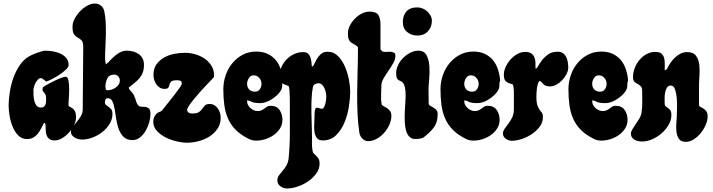

<svg xmlns="http://www.w3.org/2000/svg" viewBox="-20 -800 4049 1091"><path d="M236 -512Q255 -512 278.5 -508.5Q302 -505 322 -496Q342 -487 356 -471Q370 -455 370 -430Q370 -419 353 -403Q336 -387 314 -373Q292 -359 271 -348.5Q250 -338 243 -337Q236 -341 227.5 -348.5Q219 -356 212 -356Q203 -356 195.5 -348Q188 -340 182 -329Q176 -318 173 -306Q170 -294 170 -286Q170 -275 170.5 -259Q171 -243 175 -227Q179 -211 187.5 -200Q196 -189 212 -189Q223 -189 229 -193.5Q235 -198 238 -205.5Q241 -213 241.5 -222Q242 -231 242 -240Q242 -253 239.5 -259.5Q237 -266 233.5 -270.5Q230 -275 226.5 -278.5Q223 -282 221 -290L224 -304Q231 -310 249 -320Q267 -330 287.5 -340Q308 -350 326.5 -357Q345 -364 353 -364Q365 -364 369 -342.5Q373 -321 373 -293.5Q373 -266 371 -240Q369 -214 369 -205Q369 -197 375.5 -194Q382 -191 390.5 -185.5Q399 -180 405.5 -168.5Q412 -157 412 -132Q412 -112 400.5 -89Q389 -66 371.5 -46.5Q354 -27 332.5 -14.5Q311 -2 290 -2Q272 -2 261.5 -9.5Q251 -17 246 -29Q241 -41 240 -55.5Q239 -70 239 -83Q239 -92 236 -101H230Q221 -85 213 -69Q205 -53 194.5 -40Q184 -27 169.5 -18.5Q155 -10 133 -10Q103 -10 83 -31Q63 -52 51 -82Q39 -112 34 -144.5Q29 -177 29 -200Q29 -234 35.5 -276Q42 -318 56 -357.5Q70 -397 93 -430.5Q116 -464 149 -482Q155 -485 167 -490.5Q179 -496 192.5 -500.5Q206 -505 218 -508.5Q230 -512 236 -512Z M519 -780Q538 -780 552.5 -769Q567 -758 572 -739Q579 -707 580.5 -672.5Q582 -638 581.5 -603Q581 -568 579 -533Q577 -498 577 -465Q577 -457 578.5 -449.5Q580 -442 582 -434Q595 -445 607.5 -458.5Q620 -472 634.5 -484Q649 -496 665 -504Q681 -512 702 -512Q721 -512 738 -507Q755 -502 768.5 -492.5Q782 -483 790 -468Q798 -453 798 -432Q798 -405 791 -387Q784 -369 772 -355Q760 -341 744.5 -329Q729 -317 711 -302Q713 -295 718 -288.5Q723 -282 728 -277Q737 -268 741.5 -258Q746 -248 749 -238.5Q752 -229 755 -220Q758 -211 764 -203Q771 -194 783 -194Q795 -194 806.5 -192.5Q818 -191 826.5 -183Q835 -175 835 -151Q835 -131 828 -105.5Q821 -80 808 -57.5Q795 -35 776 -19.5Q757 -4 733 -4Q701 -4 683 -21.5Q665 -39 655 -65.5Q645 -92 640.5 -123Q636 -154 631.5 -180.5Q627 -207 618.5 -224.5Q610 -242 592 -242Q590 -242 587 -241Q584 -240 582 -239Q580 -234 578 -230Q576 -226 576 -221Q576 -209 582.5 -203.5Q589 -198 597.5 -192.5Q606 -187 612.5 -178.5Q619 -170 619 -152Q619 -122 602.5 -95.5Q586 -69 561 -49.5Q536 -30 506 -18.5Q476 -7 448 -7Q438 -7 426.5 -9.5Q415 -12 405.5 -17.5Q396 -23 389.5 -31.5Q383 -40 383 -52Q383 -66 393.5 -79.5Q404 -93 416.5 -108Q429 -123 439.5 -140.5Q450 -158 450 -179Q450 -267 451.5 -355.5Q453 -444 453 -533Q453 -561 443.5 -570.5Q434 -580 422.5 -586Q411 -592 401.5 -603.5Q392 -615 392 -649Q392 -670 404 -693Q416 -716 434.5 -735.5Q453 -755 475.5 -767.5Q498 -780 519 -780ZM579 -307Q579 -303 580 -298.5Q581 -294 582 -290Q584 -289 586 -288Q588 -287 591 -287Q602 -287 614.5 -291Q627 -295 637.5 -302.5Q648 -310 654.5 -320Q661 -330 661 -343Q661 -356 652 -366Q643 -376 630 -376Q600 -376 589.5 -354Q579 -332 579 -307Z M1032 -500Q1059 -500 1088 -492Q1117 -484 1141 -468Q1165 -452 1180.5 -428Q1196 -404 1196 -373V-363Q1196 -362 1184.5 -350Q1173 -338 1156 -320Q1139 -302 1119 -280Q1099 -258 1082.5 -237.5Q1066 -217 1054.5 -200Q1043 -183 1043 -175L1048 -162Q1060 -155 1071 -155Q1099 -155 1111 -163.5Q1123 -172 1129.5 -182Q1136 -192 1144 -200.5Q1152 -209 1172 -209Q1187 -209 1198.5 -202Q1210 -195 1218 -183.5Q1226 -172 1230 -158Q1234 -144 1234 -131Q1234 -95 1215.5 -68Q1197 -41 1169 -23.5Q1141 -6 1107 2.5Q1073 11 1042 11Q1018 11 985 3.5Q952 -4 922.5 -18.5Q893 -33 872 -55.5Q851 -78 851 -108Q851 -133 866 -150Q874 -160 886.5 -164Q899 -168 907 -180Q913 -189 930.5 -210Q948 -231 966 -254.5Q984 -278 998.5 -298Q1013 -318 1013 -325Q1013 -338 1005 -341Q997 -344 986 -344Q960 -344 952.5 -336.5Q945 -329 943 -319.5Q941 -310 937 -302.5Q933 -295 914 -295Q899 -295 887.5 -302.5Q876 -310 868 -321.5Q860 -333 856 -347Q852 -361 852 -374Q852 -410 869 -434Q886 -458 912.5 -473Q939 -488 970.5 -494Q1002 -500 1032 -500Z M1436 -507Q1473 -507 1500.5 -494Q1528 -481 1546.5 -459Q1565 -437 1575 -407Q1585 -377 1588 -344Q1583 -330 1583.5 -315Q1584 -300 1576 -286Q1568 -272 1554.5 -259.5Q1541 -247 1525 -236.5Q1509 -226 1492 -220Q1475 -214 1459 -214Q1445 -214 1429 -216Q1413 -218 1402 -226L1384 -230V-226Q1384 -203 1403 -186Q1422 -169 1444 -169Q1457 -169 1466.5 -173.5Q1476 -178 1483.5 -184Q1491 -190 1498.5 -194.5Q1506 -199 1517 -199Q1552 -199 1568.5 -175Q1585 -151 1585 -119Q1585 -92 1571 -70Q1557 -48 1535 -32.5Q1513 -17 1487 -9Q1461 -1 1436 -1Q1412 -1 1393 -11Q1347 -34 1319 -62.5Q1291 -91 1275.5 -126.5Q1260 -162 1254.5 -203.5Q1249 -245 1249 -293Q1249 -333 1262 -371.5Q1275 -410 1299.5 -440Q1324 -470 1358.5 -488.5Q1393 -507 1436 -507ZM1384 -324Q1384 -304 1396 -291.5Q1408 -279 1429 -279Q1447 -279 1456.5 -293Q1466 -307 1466 -324Q1466 -343 1453 -357.5Q1440 -372 1421 -372Q1404 -372 1394 -356Q1384 -340 1384 -324Z M1842 -506Q1877 -506 1901.5 -480.5Q1926 -455 1941 -419.5Q1956 -384 1963 -345.5Q1970 -307 1970 -280Q1970 -245 1963 -197.5Q1956 -150 1938.5 -106.5Q1921 -63 1890.5 -32.5Q1860 -2 1814 -2Q1791 -2 1780.5 -16Q1770 -30 1767 -50Q1764 -70 1765.5 -92Q1767 -114 1767 -131Q1767 -145 1767.5 -158.5Q1768 -172 1773 -185Q1781 -190 1790.5 -186Q1800 -182 1809 -182Q1816 -182 1821 -191Q1826 -200 1829 -212Q1832 -224 1833 -236Q1834 -248 1834 -253Q1834 -262 1831.5 -274.5Q1829 -287 1823.5 -299Q1818 -311 1809.5 -319Q1801 -327 1789 -327Q1779 -327 1769.5 -321.5Q1760 -316 1758 -305Q1752 -276 1750.5 -238.5Q1749 -201 1749.5 -162Q1750 -123 1751.5 -84.5Q1753 -46 1753 -16Q1753 -8 1752.5 5Q1752 18 1753 31.5Q1754 45 1756 56.5Q1758 68 1763 72Q1778 86 1787 97Q1796 108 1796 130Q1796 160 1777 186Q1758 212 1730 231Q1702 250 1670 260.5Q1638 271 1611 271Q1591 271 1573.5 258.5Q1556 246 1556 225Q1556 209 1565 196.5Q1574 184 1585.5 171Q1597 158 1607 141.5Q1617 125 1620 100Q1627 30 1627 -42Q1627 -114 1627 -185Q1627 -192 1627 -211.5Q1627 -231 1626.5 -252Q1626 -273 1624.5 -290.5Q1623 -308 1620 -311Q1608 -316 1598.5 -319.5Q1589 -323 1582.5 -328.5Q1576 -334 1572.5 -343.5Q1569 -353 1569 -370Q1569 -396 1580 -420.5Q1591 -445 1609.5 -463.5Q1628 -482 1652 -493Q1676 -504 1702 -504Q1720 -504 1729.5 -496Q1739 -488 1743.5 -475.5Q1748 -463 1749.5 -448.5Q1751 -434 1752 -422Q1759 -422 1765 -435Q1771 -448 1780 -464Q1789 -480 1803.5 -493Q1818 -506 1842 -506Z M2079 -734Q2118 -734 2130 -714.5Q2142 -695 2142 -660V-519L2154 -507Q2165 -504 2174.5 -505Q2184 -506 2194 -506Q2205 -506 2216 -502Q2227 -498 2227 -484Q2227 -463 2214.5 -441Q2202 -419 2187 -397.5Q2172 -376 2159.5 -354.5Q2147 -333 2147 -312Q2147 -290 2145.5 -261Q2144 -232 2148 -211Q2149 -203 2158 -198Q2167 -193 2177 -187Q2187 -181 2195.5 -170.5Q2204 -160 2204 -142Q2204 -118 2193 -92.5Q2182 -67 2163.5 -46Q2145 -25 2121 -11.5Q2097 2 2072 2Q2053 2 2039 -12.5Q2025 -27 2022 -46Q2014 -98 2011.5 -157.5Q2009 -217 2009.5 -278Q2010 -339 2012 -399Q2014 -459 2014 -512V-532Q2002 -544 1991.5 -549Q1981 -554 1973.5 -560Q1966 -566 1961.5 -577Q1957 -588 1957 -612Q1957 -633 1968 -654.5Q1979 -676 1996.5 -694Q2014 -712 2036 -723Q2058 -734 2079 -734Z M2351 -758Q2366 -758 2381 -752Q2396 -746 2407.5 -735.5Q2419 -725 2426.5 -711.5Q2434 -698 2434 -682Q2434 -646 2411.5 -622Q2389 -598 2352 -598Q2318 -598 2293.5 -618Q2269 -638 2269 -674Q2269 -712 2289.5 -735Q2310 -758 2351 -758ZM2357 -512Q2391 -512 2404.5 -485Q2418 -458 2420 -421.5Q2422 -385 2418.5 -348Q2415 -311 2415 -292L2416 -212Q2416 -204 2424 -199.5Q2432 -195 2441.5 -189.5Q2451 -184 2459 -175.5Q2467 -167 2467 -152Q2467 -103 2443.5 -73.5Q2420 -44 2384 -17Q2364 -10 2341 -10Q2319 -10 2306 -23.5Q2293 -37 2287 -59Q2281 -81 2280 -108Q2279 -135 2280 -162Q2281 -189 2283 -213Q2285 -237 2285 -252Q2285 -285 2281 -302.5Q2277 -320 2271 -328Q2265 -336 2258 -338.5Q2251 -341 2245 -344.5Q2239 -348 2235 -356.5Q2231 -365 2231 -385Q2231 -407 2242 -430Q2253 -453 2271 -471Q2289 -489 2311.5 -500.5Q2334 -512 2357 -512Z M2670 -507Q2707 -507 2734.5 -494Q2762 -481 2780.5 -459Q2799 -437 2809 -407Q2819 -377 2822 -344Q2817 -330 2817.5 -315Q2818 -300 2810 -286Q2802 -272 2788.5 -259.5Q2775 -247 2759 -236.5Q2743 -226 2726 -220Q2709 -214 2693 -214Q2679 -214 2663 -216Q2647 -218 2636 -226L2618 -230V-226Q2618 -203 2637 -186Q2656 -169 2678 -169Q2691 -169 2700.5 -173.5Q2710 -178 2717.5 -184Q2725 -190 2732.5 -194.5Q2740 -199 2751 -199Q2786 -199 2802.5 -175Q2819 -151 2819 -119Q2819 -92 2805 -70Q2791 -48 2769 -32.5Q2747 -17 2721 -9Q2695 -1 2670 -1Q2646 -1 2627 -11Q2581 -34 2553 -62.5Q2525 -91 2509.5 -126.5Q2494 -162 2488.5 -203.5Q2483 -245 2483 -293Q2483 -333 2496 -371.5Q2509 -410 2533.5 -440Q2558 -470 2592.5 -488.5Q2627 -507 2670 -507ZM2618 -324Q2618 -304 2630 -291.5Q2642 -279 2663 -279Q2681 -279 2690.5 -293Q2700 -307 2700 -324Q2700 -343 2687 -357.5Q2674 -372 2655 -372Q2638 -372 2628 -356Q2618 -340 2618 -324Z M3149 -506Q3168 -506 3179.5 -497.5Q3191 -489 3197.5 -475.5Q3204 -462 3206.5 -446Q3209 -430 3209 -416Q3209 -399 3199.5 -380Q3190 -361 3175 -345Q3160 -329 3141.5 -319Q3123 -309 3105 -309Q3090 -309 3082 -312.5Q3074 -316 3068.5 -321Q3063 -326 3058.5 -331.5Q3054 -337 3046 -341Q3040 -335 3036.5 -323.5Q3033 -312 3031 -298.5Q3029 -285 3028.5 -272Q3028 -259 3028 -251Q3028 -216 3034 -200.5Q3040 -185 3046.5 -176Q3053 -167 3059 -159.5Q3065 -152 3065 -134Q3065 -105 3047 -80.5Q3029 -56 3002 -38Q2975 -20 2944 -10Q2913 0 2888 0Q2870 0 2854 -11.5Q2838 -23 2838 -41Q2838 -55 2847.5 -68.5Q2857 -82 2869 -97.5Q2881 -113 2890.5 -133Q2900 -153 2900 -180V-281Q2900 -288 2898.5 -301Q2897 -314 2894 -320Q2869 -327 2856 -336.5Q2843 -346 2843 -375Q2843 -397 2853.5 -420Q2864 -443 2881 -462Q2898 -481 2919.5 -493Q2941 -505 2964 -505Q2987 -505 2999 -496.5Q3011 -488 3016.5 -474.5Q3022 -461 3022.5 -444Q3023 -427 3023 -410Q3030 -410 3038 -425Q3046 -440 3060 -458Q3074 -476 3095 -491Q3116 -506 3149 -506Z M3397 -507Q3434 -507 3461.5 -494Q3489 -481 3507.5 -459Q3526 -437 3536 -407Q3546 -377 3549 -344Q3544 -330 3544.5 -315Q3545 -300 3537 -286Q3529 -272 3515.5 -259.5Q3502 -247 3486 -236.5Q3470 -226 3453 -220Q3436 -214 3420 -214Q3406 -214 3390 -216Q3374 -218 3363 -226L3345 -230V-226Q3345 -203 3364 -186Q3383 -169 3405 -169Q3418 -169 3427.5 -173.5Q3437 -178 3444.5 -184Q3452 -190 3459.5 -194.5Q3467 -199 3478 -199Q3513 -199 3529.5 -175Q3546 -151 3546 -119Q3546 -92 3532 -70Q3518 -48 3496 -32.5Q3474 -17 3448 -9Q3422 -1 3397 -1Q3373 -1 3354 -11Q3308 -34 3280 -62.5Q3252 -91 3236.5 -126.5Q3221 -162 3215.5 -203.5Q3210 -245 3210 -293Q3210 -333 3223 -371.5Q3236 -410 3260.5 -440Q3285 -470 3319.5 -488.5Q3354 -507 3397 -507ZM3345 -324Q3345 -304 3357 -291.5Q3369 -279 3390 -279Q3408 -279 3417.5 -293Q3427 -307 3427 -324Q3427 -343 3414 -357.5Q3401 -372 3382 -372Q3365 -372 3355 -356Q3345 -340 3345 -324Z M3704 -505Q3728 -505 3739 -495Q3750 -485 3754 -469.5Q3758 -454 3757.5 -435.5Q3757 -417 3757 -401L3769 -406Q3776 -422 3787.5 -439.5Q3799 -457 3814 -471.5Q3829 -486 3846.5 -495Q3864 -504 3884 -504Q3920 -504 3935 -483Q3950 -462 3953.5 -432Q3957 -402 3954.5 -369.5Q3952 -337 3952 -315V-203Q3952 -197 3959.5 -193Q3967 -189 3976.5 -183.5Q3986 -178 3993.5 -167.5Q4001 -157 4001 -138Q4001 -116 3990 -90.5Q3979 -65 3961.5 -43.5Q3944 -22 3922 -8Q3900 6 3877 6Q3849 6 3837.5 -11.5Q3826 -29 3823.5 -54Q3821 -79 3823.5 -105.5Q3826 -132 3826 -149Q3826 -161 3827 -188.5Q3828 -216 3825.5 -243.5Q3823 -271 3815.5 -292.5Q3808 -314 3792 -314Q3777 -314 3769.5 -301.5Q3762 -289 3759 -272Q3756 -255 3756.5 -237.5Q3757 -220 3757 -209Q3757 -200 3763 -195.5Q3769 -191 3776 -186Q3783 -181 3789 -172.5Q3795 -164 3795 -147Q3795 -118 3779.5 -91Q3764 -64 3740 -43Q3716 -22 3687 -9Q3658 4 3630 4Q3619 4 3607.5 2Q3596 0 3586.5 -5.5Q3577 -11 3571 -19.5Q3565 -28 3565 -41Q3565 -51 3573 -64.5Q3581 -78 3591.5 -93.5Q3602 -109 3612 -125Q3622 -141 3625 -158Q3630 -188 3629.5 -220.5Q3629 -253 3629 -283Q3629 -302 3621 -310Q3613 -318 3603 -323Q3593 -328 3585 -335.5Q3577 -343 3577 -362Q3577 -387 3586.5 -412.5Q3596 -438 3613 -458.5Q3630 -479 3653 -492Q3676 -505 3704 -505Z"/></svg>

Font: r_Neptun CAT
Style: Regular
Weight: 400
Foundry: Peter Wiegel, CAT-Fonts
Version: Version 1.000;June 8, 2024;FontCreator 14.0.0.2814 32-bit